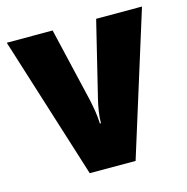

<svg xmlns="http://www.w3.org/2000/svg" viewBox="-87 -702 701 720"><g transform="rotate(-15 263.5 -342.5)"><path d="M175 -66H353L526 -619H348L278 -332C270 -300 264 -266 264 -236H260C259 -271 252 -304 246 -333L179 -619H1Z"/></g></svg>

Font: Noto Sans Malayalam UI Condensed Black
Style: Regular
Weight: 900
Width: 3
Designer: Jelle Bosma - Monotype Design Team
Foundry: Monotype Imaging Inc.
Version: Version 2.104